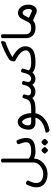

<svg xmlns="http://www.w3.org/2000/svg" viewBox="1350 -2057 978 3718"><g transform="rotate(-90 1839.0 -198.0)"><path d="M627.4 -30.8 626.5 -21.5V-7.3Q621.6 38.6 596.4 82.3Q571.3 126 532.5 159.4Q493.7 192.9 439.9 213.1Q386.2 233.4 331.8 233.4Q277.3 233.4 232.4 220.7Q187.5 208 150.9 183.1Q114.3 158.2 92.5 116.5Q70.8 74.7 70.8 21Q70.8 -64.9 124 -169.9Q130.9 -184.1 149.4 -184.1Q168 -184.1 185.3 -171.9Q202.6 -159.7 202.6 -145Q202.6 -140.6 200.2 -134.8Q154.3 -49.3 154.3 15.1Q154.3 50.3 168.5 77.1Q182.6 104 208 119.1Q257.8 149.9 330.1 149.9Q383.8 149.9 433.8 125.2Q483.9 100.6 516.1 60.1Q548.3 19.5 551.8 -24.9V-641.6Q551.8 -653.3 563 -659.9Q574.2 -666.5 589.6 -666.5Q605 -666.5 615.7 -659.9Q626.5 -653.3 626.5 -641.6V-132.3Q675.3 -83.5 759.8 -83.5V0Q677.2 0 627.4 -30.8Z M892.1 200.7Q882.8 191.4 882.8 178.7Q882.8 166 892.1 156.7L922.9 126Q932.1 116.7 945.1 116.7Q958 116.7 967.3 126L998.5 156.7Q1007.8 166 1007.8 178.7Q1007.8 191.4 998.5 200.7L967.3 232.4Q958 241.7 945.1 241.7Q932.1 241.7 922.9 232.4ZM733.9 200.7Q724.6 191.4 724.6 178.7Q724.6 166 733.9 156.7L764.6 126Q773.9 116.7 786.6 116.7Q799.3 116.7 808.6 126L840.3 156.7Q848.6 165 848.6 178.7Q848.6 192.4 840.3 200.7L808.6 232.4Q799.3 241.7 786.6 241.7Q773.9 241.7 764.6 232.4ZM759.8 -83.5Q866.7 -83.5 907.2 -110.4Q943.8 -134.8 943.8 -176.8Q943.8 -230 908.2 -319.3Q906.2 -326.2 906.2 -328.1Q906.2 -344.2 922.4 -356Q938.5 -367.7 958.5 -367.7Q978.5 -367.7 984.9 -351.6Q1027.3 -251 1027.3 -174.8Q1027.3 -28.8 846.7 -4.9Q807.6 0 759.8 0Q744.1 0 731.2 -12.7Q718.3 -25.4 718.3 -41.5Q719.2 -57.6 731.7 -70.6Q744.1 -83.5 759.8 -83.5Z M1333.5 -83.5H1424.3Q1420.9 -126 1407.7 -166.5Q1394.5 -207 1375.7 -232.7Q1356.9 -258.3 1337.4 -258.3Q1317.9 -258.3 1301.3 -236.6Q1284.7 -214.8 1277.1 -189Q1269.5 -163.1 1269.5 -140.1Q1269.5 -117.2 1286.6 -100.3Q1303.7 -83.5 1333.5 -83.5ZM1127 210Q1127 196.8 1142.1 194.8Q1264.2 171.4 1334 119.4Q1403.8 67.4 1420.4 0H1320.3Q1259.8 0 1223.4 -35.6Q1187 -71.3 1187 -130.9Q1187 -206.1 1221.2 -270.5Q1238.8 -303.2 1269 -323.7Q1299.3 -344.2 1337.9 -344.2Q1386.7 -344.2 1425 -306.9Q1463.4 -269.5 1483.9 -211.2Q1504.4 -152.8 1507.8 -83.5H1591.3V0H1504.4Q1489.7 95.2 1403.6 170.2Q1317.4 245.1 1182.6 271H1179.7Q1166.5 271 1153.8 260.3Q1141.1 249.5 1134 232.2Q1127 214.8 1127 210Z M1589.8 -83.5Q1678.2 -83.5 1723.6 -108.2Q1769 -132.8 1785.6 -194.8L1796.9 -233.4Q1801.8 -251 1820.8 -251Q1839.8 -251 1855 -241.5Q1870.1 -231.9 1870.1 -219.2Q1870.1 -217.8 1862.8 -191.9Q1850.6 -149.4 1850.6 -142.6Q1850.6 -117.7 1870.4 -100.8Q1890.1 -84 1925.3 -84Q1960.4 -84 1995.4 -111.3Q2030.3 -138.7 2044.9 -194.8L2058.1 -244.1Q2063 -260.7 2085.9 -260.7Q2102.5 -260.7 2116.7 -251.7Q2130.9 -242.7 2130.9 -230Q2130.9 -222.2 2113.3 -165Q2109.4 -156.7 2109.4 -142.6Q2109.4 -117.7 2128.2 -100.8Q2147 -84 2176.3 -84Q2205.6 -84 2234.4 -111.1Q2263.2 -138.2 2278.3 -194.8L2296.9 -262.7Q2301.8 -279.3 2320.8 -279.3Q2339.8 -279.3 2355.2 -270Q2370.6 -260.7 2370.6 -248L2336.9 -127.9Q2361.3 -101.6 2397.9 -92.5Q2434.6 -83.5 2485.8 -83.5V0Q2351.6 0 2291.5 -57.6Q2238.8 0 2170.9 0Q2136.2 0 2105.7 -15.9Q2075.2 -31.7 2056.6 -60.1Q2000 0 1918.5 0Q1880.9 0 1848.9 -16.1Q1816.9 -32.2 1798.3 -61.5Q1763.2 -27.8 1711.9 -13.9Q1660.6 0 1589.8 0Q1574.7 0 1562 -12.7Q1549.3 -25.4 1549.3 -41.7Q1549.3 -58.1 1561.5 -70.8Q1573.7 -83.5 1589.8 -83.5Z M2484.4 -83.5H2500.5Q2610.8 -83.5 2666.7 -111.3Q2722.7 -139.2 2722.7 -188.5Q2722.7 -237.8 2672.9 -289.1Q2623 -340.3 2522.9 -390.1Q2508.8 -397.5 2508.8 -416V-421.9Q2517.6 -468.3 2525.1 -483.6Q2532.7 -499 2554.7 -514.2Q2615.7 -555.7 2705.8 -597.9Q2795.9 -640.1 2878.9 -666.5Q2881.3 -667.5 2885.3 -667.5Q2901.4 -667.5 2901.4 -635.7Q2901.4 -618.2 2895 -601.3Q2888.7 -584.5 2879.4 -580.1Q2729 -529.3 2591.3 -446.8Q2666 -411.6 2729.5 -350.6Q2761.7 -319.3 2781.5 -280Q2801.3 -240.7 2801.3 -197.8Q2801.3 -154.8 2786.1 -119.4Q2771 -84 2737.3 -56.6Q2667.5 0 2500.5 0H2485.4Q2469.2 -1 2456.5 -13.4Q2443.8 -25.9 2443.8 -41.7Q2443.8 -57.6 2456.3 -70.1Q2468.8 -82.5 2484.4 -83.5Z M2959.5 -179.2V-641.6Q2959.5 -653.3 2970.9 -659.9Q2982.4 -666.5 2997.8 -666.5Q3013.2 -666.5 3023.9 -659.9Q3034.7 -653.3 3034.7 -641.6V-194.8Q3034.7 -137.2 3066.2 -110.4Q3097.7 -83.5 3151.9 -83.5V0Q3039.6 0 2987.3 -79.1Q2959.5 -120.6 2959.5 -179.2Z M3488.3 -68.4Q3505.4 -68.4 3514.9 -86.2Q3524.4 -104 3524.4 -129.9Q3524.4 -181.6 3502 -214.6Q3479.5 -247.6 3449.2 -247.6Q3414.1 -247.6 3392.1 -202.6L3354.5 -126.5L3473.6 -71.8Q3481.9 -68.4 3488.3 -68.4ZM3110.4 -43.5Q3110.4 -59.6 3119.6 -71.5Q3128.9 -83.5 3155.5 -83.5Q3182.1 -83.5 3199.5 -86.4Q3216.8 -89.4 3234.1 -100.8Q3251.5 -112.3 3264.9 -132.8Q3278.3 -153.3 3295.9 -190.9Q3313.5 -228.5 3326.7 -254.4Q3346.2 -295.9 3379.6 -317.6Q3413.1 -339.4 3447 -339.4Q3481 -339.4 3508.5 -325.7Q3536.1 -312 3558.6 -286.9Q3581.1 -261.7 3594.5 -222.2Q3607.9 -182.6 3607.9 -134.8Q3607.9 -68.8 3575.2 -22Q3542.5 24.9 3490.2 24.9Q3464.8 24.9 3438.5 13.2L3302.7 -48.3Q3250.5 0 3174.3 0H3151.9Q3110.4 0 3110.4 -43.5Z"/></g></svg>

Font: Behdad
Style: Regular
Weight: 400
Designer: Mohammad Saleh Souzanchi
Foundry: http://font-store.ir
Version: Version:1.0.1;RFB:1.2.5;Building:2018-09-04 19:53:52.209180